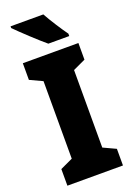

<svg xmlns="http://www.w3.org/2000/svg" viewBox="-173 -990 725 1052"><g transform="rotate(-20 190.0 -463.5)"><path d="M225 -927H34V-917C67 -883 158 -798 196 -767H318V-781C295 -812 247 -886 225 -927ZM352 0V-97L279 -131V-583L352 -617V-714H28V-617L101 -583V-131L28 -97V0Z"/></g></svg>

Font: Noto Sans Sinhala Condensed Black
Style: Regular
Weight: 900
Width: 3
Designer: Jelle Bosma - Monotype Design Team
Foundry: Monotype Imaging Inc.
Version: Version 2.006